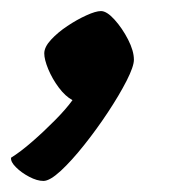

<svg xmlns="http://www.w3.org/2000/svg" viewBox="-84 -182 321 347"><path d="M-5.5 145Q-17 145 -31.2 137.5Q-45.5 130 -55.2 120.2Q-65 110.5 -64 103Q-47 92.5 -25.8 74Q-4.5 55.5 15.5 35.2Q35.5 15 47 -1Q34 -8 22.2 -23.8Q10.5 -39.5 3.2 -57Q-4 -74.5 -4 -85.5Q-4 -97 8.2 -110.2Q20.5 -123.5 37.8 -135Q55 -146.5 72 -154.2Q89 -162 98.5 -162Q109 -162 123 -146.5Q137 -131 147.5 -110.5Q158 -90 158 -74Q158 -62 144.8 -36Q131.5 -10 111 21Q90.5 52 68 80.2Q45.5 108.5 25.8 126.8Q6 145 -5.5 145Z"/></svg>

Font: Texturina Medium
Style: Italic
Weight: 500
Italic angle: -11°
Designer: Guillermo Torres Carreño
Foundry: Omnibus-Type
Version: Version 1.002